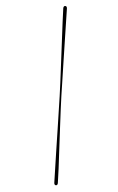

<svg xmlns="http://www.w3.org/2000/svg" viewBox="-128 -782 582 949"><g transform="rotate(-15 162.5 -307.5)"><path d="M174.5 -303Q167.5 -282 155 -242Q142.5 -202 127.5 -153Q112.5 -104 97.2 -54Q82 -4 68.8 38.8Q55.5 81.5 46.5 107.5Q42.5 117.5 34.5 115Q27 112 30 101.5Q37.5 79 51 38.5Q64.5 -2 81.2 -51.8Q98 -101.5 114.8 -151.2Q131.5 -201 145.2 -242Q159 -283 166.5 -305.5Q174.5 -329 187.5 -371Q200.5 -413 216.2 -463.8Q232 -514.5 247.5 -565.2Q263 -616 276 -657.5Q289 -699 296.5 -721.5Q301 -731.5 308.5 -729Q316.5 -726 313.5 -715.5Q304.5 -689 290 -646Q275.5 -603 258.5 -552.8Q241.5 -502.5 225 -453.5Q208.5 -404.5 195.2 -364.5Q182 -324.5 174.5 -303Z"/></g></svg>

Font: Fraunces 144pt S000 SemiBold
Style: Regular
Weight: 600
Version: Version 1.000; ttfautohint (v1.8.3)